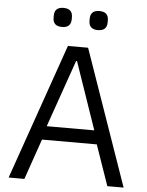

<svg xmlns="http://www.w3.org/2000/svg" viewBox="-61 -984 793 1033"><g transform="rotate(5 335.5 -467.5)"><path d="M191 -878V-889Q191 -935 240 -935Q289 -935 289 -889V-878Q289 -832 240 -832Q191 -832 191 -878ZM385 -878V-889Q385 -935 434 -935Q483 -935 483 -889V-878Q483 -832 434 -832Q385 -832 385 -878ZM110 0H25L281 -733H390L646 0H558L482 -219H186ZM332 -656 205 -293H462L337 -656Z"/></g></svg>

Font: IBM Plex Sans JP
Style: Regular
Weight: 400
Designer: Mike Abbink; Paul van der Laan; Pieter van Rosmalen; Wujin Sim; Yejin Wi; Jinhee Kim; Boomi Park; Yona Kim; Kichan Ma
Foundry: Sandoll Inc.
Version: Version 1.000